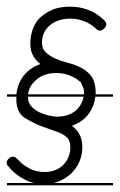

<svg xmlns="http://www.w3.org/2000/svg" viewBox="-21 -570 359 576"><path d="M318 -280H265Q262 -253 247 -231Q228 -204 195 -193Q213 -178 219.5 -163Q226 -148 226 -129Q226 -104 216.5 -83.5Q207 -63 192 -49Q177 -35 156 -26Q149 -23 140 -21H318V-14H0V-21H82Q66 -24 52 -32Q24 -46 4 -71Q-1 -75 -1 -83Q-1 -88 5 -94Q11 -100 18 -100Q24 -100 31 -93Q47 -75 67.5 -64.5Q88 -54 113 -54Q129 -54 143 -59Q157 -64 167.5 -74Q178 -84 184 -98Q190 -112 190 -129Q190 -148 179.5 -158Q169 -168 150.5 -174.5Q132 -181 107 -190Q82 -199 52 -217Q28 -234 28 -272V-280H0V-287H28Q31 -314 45 -336Q63 -364 100 -378Q87 -388 78.5 -402.5Q70 -417 70 -440Q70 -461 77 -481.5Q84 -502 99 -517Q110 -527 124 -535L139 -542Q160 -550 189 -550Q216 -550 239 -542L256 -535Q275 -525 291 -510Q298 -503 298 -497Q298 -491 291.5 -484.5Q285 -478 278 -478Q272 -478 266 -485Q252 -498 232.5 -506Q213 -514 191 -514Q152 -514 128.5 -494Q105 -474 105 -442Q105 -423 118 -411.5Q131 -400 148 -393Q165 -386 183 -381.5Q201 -377 211 -372Q234 -363 248 -347Q258 -337 262 -322.5Q266 -308 266 -293V-287H318ZM222 -323Q207 -335 199 -339H198Q185 -346 172 -348.5Q159 -351 149 -351Q109 -351 86 -329Q66 -311 63 -287H231V-292Q231 -304 227.5 -309.5Q224 -315 222 -323ZM73 -251Q83 -240 96.5 -233.5Q110 -227 125 -223.5Q140 -220 150 -220Q167 -220 182 -225Q197 -230 207.5 -239.5Q218 -249 224 -262Q228 -270 230 -280H63V-278Q63 -262 73 -251Z"/></svg>

Font: Gruenewald VA 3. Klasse
Style: Regular
Weight: 400
Designer: Peter Wiegel
Foundry: Peter Wiegel, nach dem Schriftentwurf von Dr. H. Gr¸newald
Version: Version 0.007